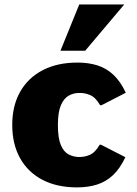

<svg xmlns="http://www.w3.org/2000/svg" viewBox="-20 -812 600 842"><path d="M317.9 9.8Q230 9.8 166.3 -23.4Q102.5 -56.6 68.1 -118.2Q33.7 -179.7 33.7 -264.2Q33.7 -348.6 68.6 -409.9Q103.5 -471.2 167.7 -504.4Q231.9 -537.6 319.8 -537.6Q368.7 -537.6 407.7 -525.1Q446.8 -512.7 477.5 -483.9Q508.3 -455.1 531.7 -405.3L425.3 -350.6H418.9Q399.4 -384.8 375.5 -395Q351.6 -405.3 325.7 -404.3Q302.7 -404.3 281.5 -392.6Q260.3 -380.9 247.1 -350.6Q233.9 -320.3 233.9 -264.2Q233.9 -206.5 246.6 -176.5Q259.3 -146.5 279.8 -135.5Q300.3 -124.5 323.7 -123.5Q349.6 -122.6 373.5 -132.8Q397.5 -143.1 417 -177.2H423.3L529.8 -122.6Q506.3 -72.8 475.6 -43.9Q444.8 -15.1 405.8 -2.7Q366.7 9.8 317.9 9.8ZM245.1 -589.4 327.6 -792.5H524.9L353.5 -589.4Z"/></svg>

Font: Comme Black
Style: Regular
Weight: 900
Version: Version 1.000;gftools[0.9.27]